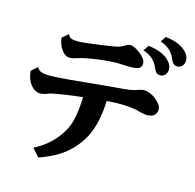

<svg xmlns="http://www.w3.org/2000/svg" viewBox="-130 -1011 1230 1211"><g transform="rotate(15 485.0 -405.5)"><path d="M805.2 -877Q844.2 -872.1 874.5 -861.6Q904.8 -851.1 928.2 -833Q944.8 -820.3 955.8 -803Q966.8 -785.6 966.8 -763.2Q966.8 -752 961.4 -741Q956.1 -730 946.3 -722.9Q936.5 -715.8 922.9 -715.8Q904.3 -715.8 895 -726.3Q885.7 -736.8 876 -759.8Q863.3 -790 838.4 -810.3Q813.5 -830.6 780.8 -840.8ZM714.8 -794.9Q753.9 -790 784.4 -779.5Q814.9 -769 837.9 -751Q854.5 -738.3 865.7 -720.9Q877 -703.6 877 -681.2Q877 -669.9 871.6 -658.9Q866.2 -647.9 856.4 -640.9Q846.7 -633.8 833 -633.8Q814.5 -633.8 805.2 -644.3Q795.9 -654.8 786.1 -678.2Q773.4 -708 748.3 -728.3Q723.1 -748.5 690.9 -758.8ZM600.1 -769Q609.9 -770 616.5 -768.1Q623 -766.1 630.9 -762.2Q646 -755.4 664.1 -741.9Q682.1 -728.5 692.9 -715.8Q702.1 -705.6 706.1 -695.6Q710 -685.5 710 -674.8Q710 -669.9 707.5 -661.9Q705.1 -653.8 695.8 -647Q686.5 -639.6 669.7 -637.9Q652.8 -636.2 630.9 -636.2Q620.6 -636.2 603.8 -636.5Q586.9 -636.7 569.8 -638.2Q557.6 -639.2 536.4 -638.4Q515.1 -637.7 489.5 -635.7Q463.9 -633.8 437.3 -630.4Q410.6 -627 387.2 -623Q366.2 -619.6 341.3 -614Q316.4 -608.4 300.8 -603Q287.6 -598.6 275.1 -595.7Q262.7 -592.8 252.9 -592.8Q240.7 -592.8 231.4 -596.9Q222.2 -601.1 212.9 -609.9Q176.8 -646 170.9 -702.1L210 -735.8Q214.4 -725.6 220.7 -719.7Q227.1 -713.9 234.9 -710.9Q243.2 -708 257.8 -707Q272.5 -706.1 285.2 -706.1Q292.5 -706.1 312.3 -708.3Q332 -710.4 358.4 -713.6Q384.8 -716.8 412.6 -720.7Q440.4 -724.6 464.1 -728Q487.8 -731.4 502 -733.9Q520 -736.8 537.1 -742.2Q554.2 -747.6 570.8 -757.8Q577.1 -761.7 583.3 -765.1Q589.4 -768.6 600.1 -769ZM761.2 -517.1Q781.7 -517.1 805.2 -505.9Q816.9 -501 828.1 -492.9Q839.4 -484.9 850.1 -475.1Q866.7 -459.5 873.3 -447.3Q879.9 -435.1 879.9 -423.8Q879.9 -399.9 865 -385Q850.1 -370.1 814.9 -370.1Q809.6 -370.1 800.3 -371.6Q791 -373 781.2 -375Q771.5 -377 765.1 -378.9Q749.5 -384.3 721.9 -388.2Q694.3 -392.1 658 -393.6Q621.6 -395 579.1 -392.1Q571.3 -391.6 563.7 -391.1Q556.2 -390.6 548.8 -389.6Q546.4 -319.3 533.9 -260.3Q521.5 -201.2 496.1 -150.9Q470.7 -100.6 428.2 -56.2Q386.2 -11.7 334.5 17.1Q282.7 45.9 225.1 65.9L178.2 14.2Q231.9 -11.7 277.3 -53.7Q322.8 -95.7 354 -151.9Q370.1 -180.7 379.6 -216.6Q389.2 -252.4 393.6 -293Q397.9 -333.5 398.9 -375Q361.3 -371.1 327.9 -366.5Q294.4 -361.8 263.2 -356.9Q233.4 -352.5 210.2 -347.4Q187 -342.3 171.9 -335.9Q161.1 -331.5 149.2 -329.3Q137.2 -327.1 130.9 -327.1Q115.2 -327.1 98.9 -335.7Q82.5 -344.2 68.8 -360.8Q56.2 -376.5 47.4 -399.4Q38.6 -422.4 37.1 -450.2L76.2 -484.9Q85.9 -463.9 108.4 -457.5Q130.9 -451.2 163.1 -451.2Q181.6 -451.2 215.8 -453.6Q250 -456.1 292.5 -459.7Q335 -463.4 378.9 -467.8Q423.3 -472.7 469 -476.8Q514.6 -481 556.6 -484.9Q598.6 -488.8 631.8 -491.2Q651.9 -492.7 671.6 -495.8Q691.4 -499 707 -503.9Q719.7 -508.3 734.1 -512.7Q748.5 -517.1 761.2 -517.1Z"/></g></svg>

Font: BIZ UDPMincho
Style: Bold
Weight: 700
Designer: TypeBank Co., Ltd.
Foundry: Morisawa Inc.
Version: Version 1.06